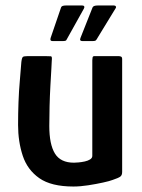

<svg xmlns="http://www.w3.org/2000/svg" viewBox="-20 -677 519 701"><path d="M248 4Q167 4 123.5 -26.5Q80 -57 63 -108.5Q46 -160 46 -221Q46 -261 47.5 -303Q49 -345 52.5 -383.5Q56 -422 58 -451Q60 -467 64 -469.5Q68 -472 80 -472H149Q161 -472 166 -471.5Q171 -471 169 -455Q169 -450 167.5 -425Q166 -400 164 -364Q162 -328 161 -289Q160 -250 160 -217Q160 -150 180.5 -116.5Q201 -83 250 -83Q256 -83 267 -84Q278 -85 289.5 -87.5Q301 -90 309 -95Q317 -100 317 -108V-457Q317 -462 318 -467Q319 -472 324 -472H414Q417 -472 421.5 -470.5Q426 -469 426 -461V-49Q426 -37 419 -32Q412 -27 391 -20Q381 -16 356 -10.5Q331 -5 302 -0.5Q273 4 248 4ZM223 -532Q222 -529 218.5 -528Q215 -527 206 -527H172Q161 -527 165 -539L203 -650Q205 -657 221 -657H280Q286 -657 287.5 -653.5Q289 -650 286 -645ZM332 -532Q330 -529 327 -528Q324 -527 314 -527H281Q269 -527 274 -539L318 -650Q321 -657 337 -657H396Q401 -657 403 -653.5Q405 -650 401 -645Z"/></svg>

Font: Glory Thin SemiBold
Style: Regular
Weight: 600
Version: Version 1.011